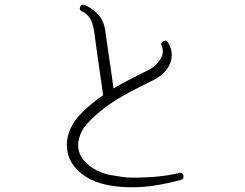

<svg xmlns="http://www.w3.org/2000/svg" viewBox="-20 -801 1040 816"><path d="M541 -5Q589 -5 640.5 -13Q692 -21 750 -37Q763 -41 759 -54V-57Q756 -67 745 -67Q743 -67 742 -66Q702 -56 653 -51Q604 -46 542 -46Q521 -46 497 -49.5Q473 -53 451 -57Q389 -68 346 -109Q312 -142 312 -185Q312 -204 322 -231Q332 -258 363 -289Q404 -329 444.5 -357Q485 -385 529.5 -408.5Q574 -432 629 -459Q667 -477 688.5 -506Q710 -535 710 -567Q710 -596 693 -622Q690 -628 682 -628Q680 -628 678 -627.5Q676 -627 674 -626L673 -625Q661 -619 667 -608Q670 -600 671 -593Q672 -586 672 -580Q672 -563 654.5 -539.5Q637 -516 608 -502Q568 -482 532 -463.5Q496 -445 462 -425Q460 -442 457 -465Q454 -488 450 -514Q441 -575 435.5 -613.5Q430 -652 428 -667Q422 -714 394.5 -742Q367 -770 338 -780Q337 -780 336 -780.5Q335 -781 334 -781Q323 -781 320 -771Q316 -758 328 -753Q343 -748 359 -728Q375 -708 381 -661Q384 -638 393.5 -570Q403 -502 418 -399V-396Q373 -366 330 -324Q298 -293 281 -257Q264 -221 264 -185Q264 -121 313 -75Q361 -28 446 -13Q469 -9 492.5 -7Q516 -5 541 -5Z"/></svg>

Font: Kokoro
Style: Regular
Weight: 400
Version: Version 1.00